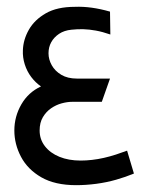

<svg xmlns="http://www.w3.org/2000/svg" viewBox="-20 -531 437 562"><path d="M303 -430 302 -497Q274 -505 248.5 -508.5Q223 -512 199 -511Q147 -511 114 -492Q81 -473 64.5 -444Q48 -415 47 -384Q46 -363 52.5 -342.5Q59 -322 71.5 -305.5Q84 -289 100 -278Q63 -261 42.5 -225.5Q22 -190 22 -149Q22 -109 41.5 -72Q61 -35 101 -12Q141 11 203 11Q232 11 262 7Q292 3 320 -5Q348 -13 372 -23L352 -90Q336 -84 319 -78.5Q302 -73 284.5 -69Q267 -65 249.5 -63Q232 -61 216 -61Q181 -61 154 -72Q127 -83 111.5 -103Q96 -123 96 -149Q96 -172 105.5 -188Q115 -204 129.5 -214Q144 -224 160.5 -228.5Q177 -233 192 -233H278L302 -301H205Q178 -301 159.5 -312Q141 -323 131.5 -340Q122 -357 122 -375Q122 -393 130 -407.5Q138 -422 153 -432Q168 -442 189 -444Q207 -446 224 -445.5Q241 -445 260.5 -441.5Q280 -438 303 -430Z"/></svg>

Font: Advent Pro Medium
Style: Regular
Weight: 500
Designer: VivaRado, Andreas Kalpakidis
Foundry: VivaRado, Andreas Kalpakidis
Version: Version 3.000